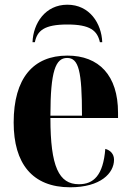

<svg xmlns="http://www.w3.org/2000/svg" viewBox="-20 -785 556 815"><path d="M118 -606H128C138 -655 168 -681 266 -681C363 -681 393 -655 404 -606H414C411 -686 360 -765 266 -765C172 -765 121 -686 118 -606ZM278 10C407 10 464 -50 464 -107C464 -131 449 -147 427 -153C418 -40 377 -3 315 -3C230 -3 194 -77 194 -284H481V-307C481 -465 400 -549 266 -549C121 -549 38 -453 38 -265C38 -91 117 10 278 10ZM328 -294H194C194 -484 216 -539 265 -539C314 -539 328 -484 328 -294Z"/></svg>

Font: Noto Serif Display Condensed ExtraBold
Style: Regular
Weight: 800
Width: 3
Designer: Monotype Design Team
Foundry: Monotype Imaging Inc.
Version: Version 2.009